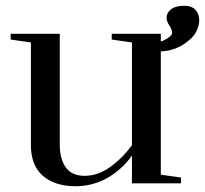

<svg xmlns="http://www.w3.org/2000/svg" viewBox="-20 -635 710 665"><path d="M670 -565Q670 -549 663 -532.5Q656 -516 643 -503Q597 -459 537 -457V-30L607 -20V0H437V-96Q401 -46 350.5 -18Q300 10 242 10Q170 10 128.5 -26Q87 -62 87 -133V-488L17 -498V-518H187V-135Q187 -84 208 -55Q229 -26 273 -26Q319 -26 361.5 -56.5Q404 -87 437 -132V-488L367 -498V-518H537V-491Q559 -499 572 -512Q576 -516 576 -522Q576 -534 565 -549Q557 -562 557 -574Q557 -591 572.5 -603Q588 -615 618 -615Q644 -615 657 -601Q670 -587 670 -565Z"/></svg>

Font: Prata
Style: Regular
Weight: 400
Designer: Ivan Petrov
Foundry: Cyreal
Version: Version 2.000